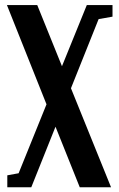

<svg xmlns="http://www.w3.org/2000/svg" viewBox="-20 -476 479 770"><path d="M9.3 274.9V227.1L54.7 218.8L166.5 -57.6L7.8 -455.6H129.4L228.5 -210.4L328.1 -455.6H431.2V-409.2L375.5 -399.4L264.6 -122.1L425.3 274.9H299.8L202.6 32.2L105.5 274.9Z"/></svg>

Font: Elstob 6pt
Style: Bold
Weight: 700
Designer: Peter S. Baker
Version: Version 1.015